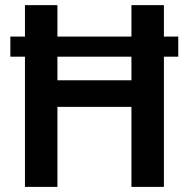

<svg xmlns="http://www.w3.org/2000/svg" viewBox="-20 -731 717 751"><path d="M677.2 -587.9V-509.3H621.1V0H494.1V-313H204.6V0H77.6V-509.3H20.5V-587.9H77.6V-710.9H204.6V-587.9H494.1V-710.9H621.1V-587.9ZM494.1 -417V-509.3H204.6V-417Z"/></svg>

Font: Robert Sans
Style: Bold
Weight: 700
Designer: Christian Robertson (extended by Adam Twardoch)
Foundry: Google
Version: Version 12.135;April 2, 2019;FontCreator 11.5.0.2425 64-bit;